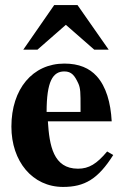

<svg xmlns="http://www.w3.org/2000/svg" viewBox="-20 -724 484 758"><path d="M409 -528 286 -704H194L72 -528H128L240 -626L352 -528ZM403 -126C362 -77 331 -58 288 -58C190 -58 175 -150 169 -245H421C417 -319 399 -382 362 -423C333 -455 292 -473 234 -473C109 -473 25 -373 25 -224C25 -87 108 14 229 14C314 14 367 -17 427 -112ZM298 -282H164C164 -402 188 -442 234 -442C263 -442 275 -425 289 -395C298 -376 298 -355 298 -303Z"/></svg>

Font: STIXGeneral
Style: Bold
Weight: 700
Designer: MicroPress Inc., with final additions and corrections provided by Coen Hoffman, Elsevier (retired)
Version: Version 1.1.0